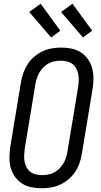

<svg xmlns="http://www.w3.org/2000/svg" viewBox="-20 -997 540 1025"><path d="M203 8Q174 8 147 2.5Q120 -3 97.5 -17.5Q75 -32 59.5 -54Q44 -76 37 -102.5Q30 -129 30.5 -157.5Q31 -186 35 -214L92 -559Q96 -584 105 -608.5Q114 -633 128 -655Q142 -677 163 -694.5Q184 -712 207 -723Q230 -734 255.5 -738.5Q281 -743 306 -743Q335 -743 362 -737.5Q389 -732 411.5 -717.5Q434 -703 449.5 -681Q465 -659 472 -632.5Q479 -606 479 -577.5Q479 -549 474 -521L417 -176Q413 -151 404.5 -126.5Q396 -102 381.5 -80Q367 -58 346.5 -40.5Q326 -23 302.5 -12Q279 -1 253.5 3.5Q228 8 203 8ZM204 -62Q220 -62 236.5 -65Q253 -68 268.5 -76Q284 -84 296.5 -96.5Q309 -109 318 -124Q327 -139 332 -155Q337 -171 340 -187L397 -532Q400 -549 400.5 -566.5Q401 -584 398 -600Q395 -616 387.5 -630.5Q380 -645 368 -654.5Q356 -664 339.5 -668.5Q323 -673 305 -673Q289 -673 272.5 -670Q256 -667 240.5 -659Q225 -651 212.5 -638.5Q200 -626 191 -611Q182 -596 177 -580Q172 -564 169 -548L112 -203Q110 -186 109 -168.5Q108 -151 111 -135Q114 -119 121.5 -104.5Q129 -90 141 -80.5Q153 -71 169.5 -66.5Q186 -62 204 -62ZM423 -797 306 -933 367 -977 472 -833ZM253 -797 136 -933 197 -977 302 -833Z"/></svg>

Font: Iosevka Fixed
Style: Italic
Weight: 400
Italic angle: -9°
Monospace: yes
Designer: Belleve Invis
Foundry: Belleve Invis
Version: Version 33.2.4